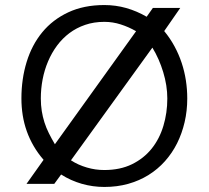

<svg xmlns="http://www.w3.org/2000/svg" viewBox="-20 -721 818 753"><path d="M624 -599.1 687 -689.9H579.6L555.2 -655.3Q516.6 -677.7 475.1 -689.5Q433.6 -701.2 389.2 -701.2Q308.6 -701.2 247.6 -672.6Q186.5 -644 145.8 -594.5Q105 -544.9 84.5 -478Q64 -411.1 64 -335Q64 -301.3 69.1 -269Q74.2 -236.8 85 -206.5Q95.7 -176.3 112.1 -148.2Q128.4 -120.1 150.9 -94.2L84 0H192.9L219.7 -36.6Q257.3 -12.7 300.5 -0.2Q343.8 12.2 389.2 12.2Q439.5 12.2 482.9 0Q526.4 -12.2 562.5 -34.7Q598.6 -57.1 627 -88.9Q655.3 -120.6 674.6 -159.2Q693.8 -197.8 704.1 -242.2Q714.4 -286.6 714.4 -335Q714.4 -370.6 709 -405.8Q703.6 -440.9 692.4 -474.6Q681.2 -508.3 664.1 -539.8Q647 -571.3 624 -599.1ZM258.3 -92.3 577.6 -534.2Q590.8 -512.7 601.6 -488.3Q612.3 -463.9 620.1 -438.2Q627.9 -412.6 632.1 -386.2Q636.2 -359.9 636.2 -335Q636.2 -278.3 620.8 -227.3Q605.5 -176.3 574.7 -137.9Q543.9 -99.6 497.6 -76.9Q451.2 -54.2 389.2 -54.2Q371.6 -54.2 354.5 -56.6Q337.4 -59.1 320.8 -64Q304.2 -68.8 288.3 -75.9Q272.5 -83 258.3 -92.3ZM513.7 -598.6 195.3 -155.3Q182.1 -177.7 171.6 -198.7Q161.1 -219.7 154.3 -241.2Q147.5 -262.7 143.8 -285.6Q140.1 -308.6 140.1 -335Q140.1 -373 147.2 -409.9Q154.3 -446.8 168.5 -480.2Q182.6 -513.7 203.6 -542Q224.6 -570.3 252.2 -591.1Q279.8 -611.8 314 -623.5Q348.1 -635.3 389.2 -635.3Q422.4 -635.3 453.6 -625.2Q484.9 -615.2 513.7 -598.6Z"/></svg>

Font: Saysettha
Style: Regular
Weight: 400
Designer: John M. Durdin
Foundry: Lao Script for Windows
Version: Version 2.201